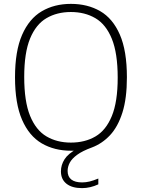

<svg xmlns="http://www.w3.org/2000/svg" viewBox="-20 -769 732 991"><path d="M403.5 202Q351.5 202 323 179.2Q294.5 156.5 294.5 115.5Q294.5 82.5 313.2 53Q332 23.5 378 -1L377.5 9H347.5Q260.5 9 195.2 -29.2Q130 -67.5 93.8 -151Q57.5 -234.5 57.5 -370Q57.5 -505.5 94 -589Q130.5 -672.5 195.5 -710.8Q260.5 -749 346 -749Q432 -749 497 -711.5Q562 -674 598.5 -590.5Q635 -507 635 -370Q635 -261 611.8 -187.8Q588.5 -114.5 547.8 -71Q507 -27.5 453.5 -7.5Q405.5 10 378.5 29.8Q351.5 49.5 340.2 70.5Q329 91.5 329 113.5Q329 142.5 348 157.5Q367 172.5 404 172.5Q423 172.5 442.5 167.8Q462 163 487.5 152.5V182.5Q467 192 445.8 197Q424.5 202 403.5 202ZM346 -33Q418.5 -33 472.8 -64.8Q527 -96.5 557.2 -170Q587.5 -243.5 587.5 -368Q587.5 -494.5 557.2 -568.8Q527 -643 472.5 -675Q418 -707 346 -707Q274 -707 219.8 -675.2Q165.5 -643.5 135.2 -570Q105 -496.5 105 -372Q105 -245.5 135.2 -171.2Q165.5 -97 219.8 -65Q274 -33 346 -33Z"/></svg>

Font: Encode Sans Condensed Thin ExtraLight
Style: Regular
Weight: 250
Version: Version 3.002